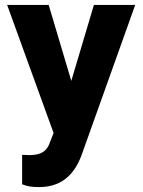

<svg xmlns="http://www.w3.org/2000/svg" viewBox="-20 -548 582 781"><path d="M9 -528 198 -7 183 31C171 67 148 83 98 83C92 83 85 82 77 82H70V202L74 203C93 211 115 213 139 213C243 213 290 147 315 74L530 -528H362L270 -219L178 -528Z"/></svg>

Font: Asimov Pro
Style: Blk
Weight: 900
Designer: Google
Version: Version 2.000980; 2014